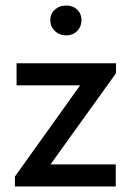

<svg xmlns="http://www.w3.org/2000/svg" viewBox="-20 -675 471 695"><path d="M34 -36 270 -366H40V-446H400V-410L163 -80H399V0H34ZM220 -547Q195 -547 178.5 -563Q162 -579 162 -602Q162 -625 178.5 -640Q195 -655 220 -655Q244 -655 259.5 -640Q275 -625 275 -602Q275 -579 259.5 -563Q244 -547 220 -547Z"/></svg>

Font: Tilda Sans Medium
Style: Regular
Weight: 500
Designer: ParaType Ltd
Foundry: ParaType Ltd
Version: Version 1.009